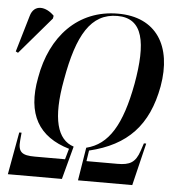

<svg xmlns="http://www.w3.org/2000/svg" viewBox="-93 -773 741 821"><g transform="rotate(5 277.5 -362.5)"><path d="M-29 0H203L241 -142C170 -165 143 -253 175 -424C209 -617 265 -715 379 -715C490 -715 509 -611 477 -432C444 -254 390 -165 295 -142L272 0H505L549 -182H539L528 -149C511 -98 487 -85 434 -85H301L308 -131C471 -170 558 -262 589 -431C620 -607 545 -725 381 -725C209 -725 95 -602 64 -423C33 -262 91 -170 222 -131L209 -85H79C24 -85 6 -98 11 -149L14 -182H4ZM-31 -521 105 -680 107 -692C72 -728 20 -736 5 -682L-41 -526Z"/></g></svg>

Font: Noto Serif Display ExtraCondensed Medium
Style: Italic
Weight: 500
Width: 2
Italic angle: -12°
Designer: Monotype Design Team
Foundry: Monotype Imaging Inc.
Version: Version 2.009